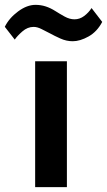

<svg xmlns="http://www.w3.org/2000/svg" viewBox="-73 -771 441 791"><path d="M71.8 0H202.6V-518.6H71.8ZM-53.2 -660.6 -12.2 -607.9Q-2.4 -622.6 19 -641.4Q40.5 -660.2 65.4 -660.2Q80.6 -660.2 98.4 -651.1Q116.2 -642.1 134.3 -632.8Q150.9 -623.5 175.8 -612.3Q200.7 -601.1 226.6 -601.1Q256.8 -601.1 292 -620.8Q327.1 -640.6 348.1 -680.7L304.2 -737.8Q292 -718.8 273.7 -705.1Q255.4 -691.4 233.9 -691.4Q213.9 -691.4 193.1 -702.9Q172.4 -714.4 154.8 -725.6Q134.8 -738.3 115 -744.6Q95.2 -751 73.2 -751Q38.1 -751 1.5 -723.9Q-35.2 -696.8 -53.2 -660.6Z"/></svg>

Font: Roboto Flex
Style: wght 600 wdth 140 opsz 13.0 GRAD 0.00 slnt 0.00 XTRA 468 XOPQ 96 YOPQ 79 YTLC 514 YTUC 712 YTAS 750 YTDE -203.00 YTFI 738
Weight: 600
Width: 8
Designer: Berlow after Robertson
Foundry: Google
Version: Version 3.100